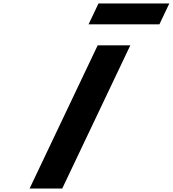

<svg xmlns="http://www.w3.org/2000/svg" viewBox="-20 -1086 995 1106"><path d="M547.3 -1066 490.3 -946H898.3L955.3 -1066ZM730.7 -825H542.7L150.5 0H338.5Z"/></svg>

Font: Hussar
Style: BdSuprExtOblFive
Weight: 700
Foundry: Cannot Into Space Fonts
Version: Version 2.00